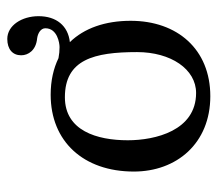

<svg xmlns="http://www.w3.org/2000/svg" viewBox="-56 -546 611 540"><g transform="rotate(-90 250.0 -275.5)"><path d="M38 -205C38 -85 117 10 250 10C382 10 462 -83 462 -214C462 -286 441 -345 402 -385C448 -390 475 -423 475 -473C475 -520 449 -561 411 -561C382 -561 365 -546 365 -522C365 -502 379 -480 413 -477C427 -475 441 -467 441 -454C441 -420 399 -414 388 -414C377 -414 368 -415 357 -417C328 -431 294 -439 254 -439C123 -439 38 -347 38 -205ZM247 -399C353 -399 374 -317 374 -196C374 -101 326 -30 259 -30C153 -30 126 -145 126 -222C126 -309 153 -399 247 -399Z"/></g></svg>

Font: Libertinus Sans
Style: Regular
Weight: 400
Designer: Philipp H. Poll, Khaled Hosny
Foundry: Caleb Maclennan
Version: Version 7.050;RELEASE